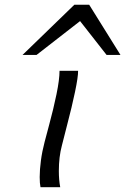

<svg xmlns="http://www.w3.org/2000/svg" viewBox="-20 -783 524 803"><path d="M260.7 -260.3 238.8 -174.3Q226.1 -127 226.1 -67.9Q226.1 -30.3 231.9 0H149.4Q146 -15.6 146 -42.5Q146 -73.2 151.1 -111.6Q156.2 -149.9 166.5 -189L185.5 -260.7Q203.6 -327.1 216.3 -388.9Q229 -450.7 229 -486.8H306.6Q307.1 -462.4 293.7 -398.4Q280.3 -334.5 260.7 -260.3ZM74.2 -553.2 291 -763.2H353L483.9 -553.2H425.8L314.9 -694.8L132.8 -553.2Z"/></svg>

Font: Lesson One Light
Style: Italic
Weight: 300
Italic angle: -14°
Designer: But Ko, Victor Gaultney, Annie Olsen, Julie Remington, Don Collingsworth, Eric Hays, Becca Hirsbrunner
Version: Version 1.100